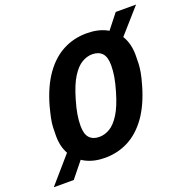

<svg xmlns="http://www.w3.org/2000/svg" viewBox="-194 -860 1053 1066"><g transform="rotate(-20 333.0 -327.5)"><path d="M512 -607H507L601 -726H721L548 -530H536L509 -495L466 -550ZM155 -160 201 -107 154 -48H159L63 71H-55L115 -125H127ZM407 -670Q475 -670 523 -645Q571 -620 597 -573.5Q623 -527 623 -463Q623 -435 622 -412Q621 -389 616 -361.5Q611 -334 599 -292Q569 -187 520.5 -119Q472 -51 408.5 -18Q345 15 270 15Q204 15 155.5 -10.5Q107 -36 80.5 -82.5Q54 -129 54 -192Q54 -220 55 -243Q56 -266 61.5 -293.5Q67 -321 78 -363Q108 -468 156.5 -536Q205 -604 268.5 -637Q332 -670 407 -670ZM279 -105Q311 -105 341.5 -123Q372 -141 400 -185.5Q428 -230 451 -310Q464 -354 470 -389Q476 -424 476 -457Q476 -506 455.5 -528Q435 -550 397 -550Q366 -550 335.5 -532Q305 -514 277 -469.5Q249 -425 226 -345Q213 -301 207 -266Q201 -231 201 -198Q201 -149 221.5 -127Q242 -105 279 -105Z"/></g></svg>

Font: Intel One Mono Light
Style: Italic
Weight: 300
Italic angle: -16°
Monospace: yes
Designer: Fred Shallcrass
Foundry: Frere-Jones Type LLC
Version: Version 1.004